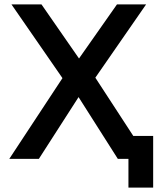

<svg xmlns="http://www.w3.org/2000/svg" viewBox="-20 -720 743 870"><path d="M674 130H562V0H514L336 -280L156 0H22L263 -366L32 -700H168L338 -455L510 -700H642L412 -368L584 -104H674Z"/></svg>

Font: Golos Text Medium
Style: Regular
Weight: 500
Designer: A.Korolkova, Vitaly Kuzmin
Foundry: ParaType Ltd
Version: Version 2.004